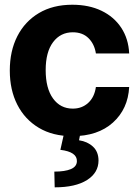

<svg xmlns="http://www.w3.org/2000/svg" viewBox="-20 -573 595 823"><path d="M290 10.7Q206.5 10.7 146.5 -25.1Q86.4 -61 54.2 -124.3Q22 -187.5 22 -270.5Q22 -354.5 54.4 -418Q86.9 -481.4 147 -517.1Q207 -552.7 290 -552.7Q361.3 -552.7 415 -526.9Q468.8 -501 499.8 -453.9Q530.8 -406.7 533.7 -343.8H391.1Q384.8 -384.3 359.4 -409.4Q334 -434.6 292 -434.6Q239.3 -434.6 207.5 -392.3Q175.8 -350.1 175.8 -272.5Q175.8 -194.3 207.3 -150.9Q238.8 -107.4 292 -107.4Q331.1 -107.4 357.9 -131.8Q384.8 -156.2 391.1 -200.2H533.7Q528.8 -106 464.1 -47.6Q399.4 10.7 290 10.7ZM254.9 -2.9H324.7L318.8 28.3Q355 33.7 378.4 55.4Q401.9 77.1 402.3 114.7Q402.3 167.5 353 198.7Q303.7 230 214.4 230L212.9 162.6Q258.3 162.6 283.7 151.9Q309.1 141.1 309.6 118.2Q311 78.1 238.8 69.3Z"/></svg>

Font: Inter Tight
Style: Bold
Weight: 700
Designer: Rasmus Andersson
Foundry: rsms
Version: Version 3.004; ttfautohint (v1.8.4.7-5d5b)